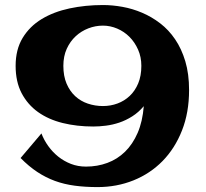

<svg xmlns="http://www.w3.org/2000/svg" viewBox="-20 -740 829 774"><path d="M742.2 -377Q742.2 -286.1 713.6 -213.9Q685.1 -141.6 635.3 -90.8Q585.4 -40 518.1 -12.9Q450.7 14.2 373 14.2Q323.2 14.2 281 8.5Q238.8 2.9 201.4 -10.7Q164.1 -24.4 130.1 -46.9Q96.2 -69.3 63 -103L147 -202.1Q157.2 -175.3 174.6 -151.1Q191.9 -127 214.8 -108.6Q237.8 -90.3 265.9 -79.3Q293.9 -68.4 326.7 -68.4Q372.6 -68.4 412.8 -83.3Q453.1 -98.1 484.1 -128.4Q515.1 -158.7 534.9 -204.3Q554.7 -250 559.6 -312Q538.6 -287.1 513.2 -271Q487.8 -254.9 460.9 -245.8Q434.1 -236.8 407 -233.4Q379.9 -230 356 -230Q290 -230 232.7 -244.1Q175.3 -258.3 133.3 -288.3Q91.3 -318.4 67.1 -364.5Q43 -410.6 43 -474.6Q43 -540.5 71.3 -587.2Q99.6 -633.8 147.9 -663.1Q196.3 -692.4 260.3 -706.1Q324.2 -719.7 395 -719.7Q433.1 -719.7 473.6 -712.4Q514.2 -705.1 552.7 -688.7Q591.3 -672.4 625.7 -646Q660.2 -619.6 686 -581.5Q711.9 -543.5 727.1 -492.7Q742.2 -441.9 742.2 -377ZM549.8 -474.6Q549.8 -510.3 536.6 -540Q523.4 -569.8 502 -591.3Q480.5 -612.8 452.4 -624.8Q424.3 -636.7 395 -636.7Q364.7 -636.7 336.2 -625.7Q307.6 -614.7 285.2 -594Q262.7 -573.2 249 -543.2Q235.4 -513.2 235.4 -474.6Q235.4 -433.6 248.3 -403.1Q261.2 -372.6 283.2 -352.3Q305.2 -332 334.2 -322.3Q363.3 -312.5 395 -312.5Q425.8 -312.5 453.6 -322.8Q481.4 -333 502.9 -353.3Q524.4 -373.5 537.1 -403.8Q549.8 -434.1 549.8 -474.6Z"/></svg>

Font: Aclonica
Style: Regular
Weight: 400
Version: Version 1.001